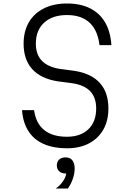

<svg xmlns="http://www.w3.org/2000/svg" viewBox="-20 -834 740 1098"><path d="M175 -204Q185 -129 232.5 -90.5Q280 -52 363 -52Q441 -52 485.5 -95Q530 -138 530 -214Q530 -276 496 -312Q462 -348 393 -358L310 -369Q214 -384 164.5 -438.5Q115 -493 115 -584Q115 -655 145 -706.5Q175 -758 231 -786Q287 -814 363 -814Q440 -814 495 -786.5Q550 -759 581 -706Q612 -653 617 -576H549Q539 -661 492 -704.5Q445 -748 363 -748Q280 -748 232.5 -704.5Q185 -661 185 -584Q185 -523 219 -487Q253 -451 322 -440L405 -429Q502 -414 551 -359.5Q600 -305 600 -214Q600 -144 571 -93Q542 -42 489 -14Q436 14 363 14Q285 14 229 -11Q173 -36 142 -85Q111 -134 106 -204ZM354 158Q332 158 318.5 145.5Q305 133 305 112Q305 91 318.5 78.5Q332 66 354 66Q376 66 389.5 78.5Q403 91 403 112Q403 133 390 145.5Q377 158 354 158ZM299 244Q327 224 343 198.5Q359 173 359 152L354 66Q381 66 394 83Q407 100 407 131Q407 159 396 190Q385 221 368 244Z"/></svg>

Font: Martian Mono SemiExpanded ExtraLight
Style: Regular
Weight: 250
Monospace: yes
Version: Version 0.930